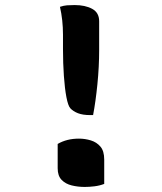

<svg xmlns="http://www.w3.org/2000/svg" viewBox="-20 -730 640 759"><path d="M348 -275H337Q307 -275 288 -282.5Q269 -290 258 -302Q249 -312 242.5 -346Q236 -380 232.5 -430Q229 -480 229 -536V-593Q229 -651 217 -703Q232 -708 245 -709Q258 -710 275 -710Q317 -710 344.5 -695Q372 -680 372 -646V-533Q372 -466 365 -396.5Q358 -327 348 -275ZM392 -3Q374 4 353.5 6.5Q333 9 315 9Q288 9 263.5 3Q239 -3 223.5 -19Q208 -35 208 -65V-161Q244 -182 292 -182Q316 -182 339 -175Q362 -168 377 -150.5Q392 -133 392 -99Z"/></svg>

Font: Recursive Mn Csl St SmB
Style: Regular
Weight: 600
Monospace: yes
Version: Version 1.079;hotconv 1.0.112;makeotfexe 2.5.65598; ttfautoh